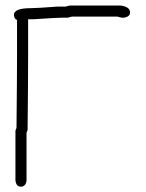

<svg xmlns="http://www.w3.org/2000/svg" viewBox="-20 -704 540 710"><path d="M238.3 -683.6H425.8Q460.9 -678.7 460.9 -658.2Q460.9 -642.6 439.5 -638.7H429.7Q416 -642.6 414.1 -642.6H246.1Q232.4 -638.7 230.5 -638.7H210.9Q192.9 -638.7 103.5 -632.8H84V-503.9Q84 -406.2 82 -222.7Q78.1 -216.3 78.1 -210.9V-35.2Q74.7 -13.7 56.6 -13.7Q41 -13.7 37.1 -35.2V-218.8Q37.1 -224.1 41 -230.5Q43 -413.1 43 -505.9V-630.9Q34.2 -630.9 31.2 -648.4Q31.2 -673.8 93.8 -673.8Q115.2 -673.8 193.4 -679.7H222.7Q224.6 -679.7 238.3 -683.6Z"/></svg>

Font: CEF Fonts CJK Mono
Style: Regular
Weight: 400
Designer: PartyBoss (派对大魔王)
Version: Release 2.25